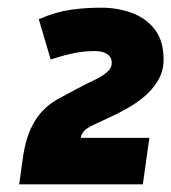

<svg xmlns="http://www.w3.org/2000/svg" viewBox="-20 -830 446 500"><path d="M30 -350 39 -415Q47 -476 70.5 -514.5Q94 -553 136 -575L181 -599Q203 -611 223.5 -620.5Q244 -630 257.5 -641Q271 -652 271 -666Q271 -682 258.5 -689.5Q246 -697 227 -697Q200 -697 174.5 -692Q149 -687 112 -675L81 -780Q125 -799 163.5 -804.5Q202 -810 244 -810Q286 -810 323 -796.5Q360 -783 383 -753.5Q406 -724 406 -675Q406 -644 391 -619.5Q376 -595 354 -577Q332 -559 309 -546.5Q286 -534 271 -527L224 -505Q203 -495 197 -486.5Q191 -478 191 -473V-471H369L352 -350Z"/></svg>

Font: Finlandica
Style: Bold Italic
Weight: 700
Italic angle: -8°
Designer: Niklas Ekholm, Juho Hiilivirta, Jaakko Suomalainen
Foundry: Helsinki Type Studio
Version: Version 1.064; ttfautohint (v1.8.4.7-5d5b)